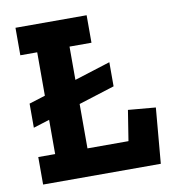

<svg xmlns="http://www.w3.org/2000/svg" viewBox="-75 -717 711 784"><g transform="rotate(-10 280.0 -325.0)"><path d="M529 0H41V-114H111V-256L44 -235V-335L111 -356V-536H41V-650H336V-536H245V-398L394 -445V-345L245 -298V-114H415L435 -240L549 -230Z"/></g></svg>

Font: Zilla Slab Bold
Style: Bold
Weight: 700
Designer: Typotheque.com
Foundry: Typotheque type foundry
Version: Version 1.1; 2017; ttfautohint (v1.6)